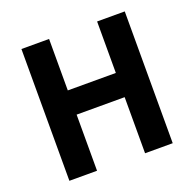

<svg xmlns="http://www.w3.org/2000/svg" viewBox="-117 -774 904 894"><g transform="rotate(-20 335.0 -326.5)"><path d="M79 0V-653H216V-398H454V-653H591V0H454V-278H216V0Z"/></g></svg>

Font: Assistant ExtraLight
Style: Bold
Weight: 700
Version: Version 3.000